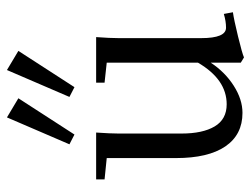

<svg xmlns="http://www.w3.org/2000/svg" viewBox="-106 -608 729 558"><g transform="rotate(-90 259.0 -328.5)"><path d="M119.1 -491.7 197.3 -673.3 252.9 -640.1 147.5 -477.1ZM256.8 -491.7 335 -673.3 390.6 -640.1 285.2 -477.1ZM210.4 11.2Q147 11.2 113 -38.6Q79.1 -88.4 79.1 -182.1V-383.3L17.1 -389.6V-414.1H153.3Q150.4 -373 150.4 -349.1V-166Q150.4 -104.5 171.1 -69.6Q191.9 -34.7 235.4 -34.7Q307.6 -34.7 356.4 -118.2V-383.3L298.3 -389.6V-414.1H430.7Q427.7 -373 427.7 -349.1V-108.9Q427.7 -36.6 458 -36.6Q476.6 -36.6 498 -43L502.9 -16.6Q481.9 -13.7 432.6 -1.7Q383.3 10.3 371.6 15.6L356.4 6.3V-81.1Q329.1 -39.6 289.3 -14.2Q249.5 11.2 210.4 11.2Z"/></g></svg>

Font: Elstob 18pt
Style: Regular
Weight: 400
Designer: Peter S. Baker
Version: Version 1.015